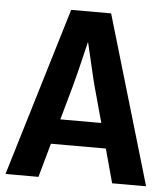

<svg xmlns="http://www.w3.org/2000/svg" viewBox="-52 -703 649 748"><g transform="rotate(5 272.0 -329.5)"><path d="M126 0 163.1 -132.8H377.9L414.1 0H546.9L352.5 -659.2H196.3L-2.9 0ZM228.5 -363.3Q238.3 -396.5 272.5 -541Q279.3 -514.6 292 -458Q307.6 -389.6 313.5 -369.1L351.6 -230.5H191.4Z"/></g></svg>

Font: Yaldevi Colombo
Style: Bold
Weight: 700
Designer: Sol Matas, Denzil Rajitha, Kosala Senevirathne and Pathum Egodawatta
Foundry: Mooniak
Version: Version 1.020 ; ttfautohint (v1.6)